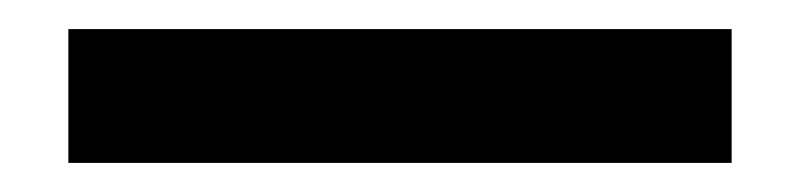

<svg xmlns="http://www.w3.org/2000/svg" viewBox="-20 -366 550 132"><path d="M27 -254H483V-346H27Z"/></svg>

Font: Charger Sport
Style: Bd
Weight: 700
Designer: Jasper
Foundry: Cannot Into Space Fonts
Version: Version 1.1